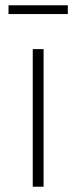

<svg xmlns="http://www.w3.org/2000/svg" viewBox="-20 -707 290 727"><path d="M12.2 -687H236.8V-653.8H12.2ZM104 -521H145V0H104Z"/></svg>

Font: Montserrat-Arabic ExtraLight
Style: Regular
Weight: 275
Designer: Mohamed Gaber
Foundry: Kief Type Foundry
Version: Version 5.008;PS 005.008;hotconv 1.0.88;makeotf.lib2.5.64775